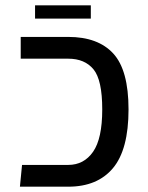

<svg xmlns="http://www.w3.org/2000/svg" viewBox="-20 -703 559 723"><path d="M63 -82H237Q296 -82 330.5 -131.5Q365 -181 365 -291Q365 -402 332 -442Q299 -482 237 -482H58V-564H237Q349 -564 406.5 -501.5Q464 -439 464 -291Q464 -140 405.5 -70Q347 0 237 0H55ZM112 -683H322V-633H112Z"/></svg>

Font: FiraGOUPP
Style: Medium
Weight: 400
Designer: bBox Type
Foundry: bBox Type GmbH
Version: Version 1.001